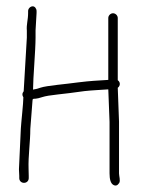

<svg xmlns="http://www.w3.org/2000/svg" viewBox="-20 -550 448 608"><path d="M83.8 -530C76.1 -530 69 -522.9 69 -515V-509C69 -486.5 63.3 -472.8 65 -453V-431L55 -261C52.3 -257.7 51 -254.3 51 -251C51 -247.7 52 -244.7 54 -242C54 -223.1 47 -161.9 46 -143L40 -14C40.7 -4.7 41 2.3 41 7V14C41 22.8 47.5 29 56 29C64.5 29 71 22.8 71 14V7C71 1.7 70.8 -5.5 70.5 -14.5C69 -56.3 76 -99.3 76 -142L83 -232C83 -238.2 86.4 -237 93 -237.5C97.5 -237.8 104.6 -239.5 114.1 -242.6C123.6 -245.7 139.7 -248.4 162.3 -250.8C184.9 -253.1 212.8 -256.7 247.4 -261.5C270.7 -264.2 300.9 -265.3 322.9 -267L326.9 -164V-1C326.9 18.2 330.7 30.2 338.1 35C345.6 39.7 352.1 37.9 357.4 29.5C362.1 22.2 356.9 7.6 356.9 -1V-165L352.9 -272C361.6 -278.2 361.5 -290.3 352.9 -296V-493C352.9 -500.9 345.8 -508 337.9 -508C330 -508 322.9 -500.9 322.9 -493V-297C286.3 -294.6 269.5 -294.3 227.2 -289.1C191.1 -283.9 127.7 -279 108.4 -272.4C100 -269.5 94.2 -267.8 91 -267.5C87.8 -267.2 85.7 -266.7 84.6 -266C84.6 -301.5 92.6 -390.2 92.6 -431V-454L95.8 -509V-515C95.8 -522.9 90.1 -530 83.8 -530Z"/></svg>

Font: MewTooHand
Style: Condensed
Weight: 400
Designer: Mew Too, Robert Jablonski
Version: Version 0.77